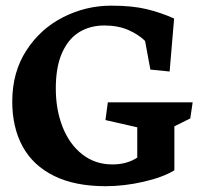

<svg xmlns="http://www.w3.org/2000/svg" viewBox="-20 -638 714 672"><path d="M590.3 -42V-195.8L646 -223.6L654.3 -279.8H357.4L349.1 -217.8L460.4 -192.4V-86.4Q444.8 -75.7 422.6 -69.1Q400.4 -62.5 373.5 -62.5Q313 -62.5 268.1 -97.7Q223.1 -132.8 199.2 -193.4Q175.3 -253.9 175.3 -328.1Q175.3 -404.3 197.5 -453.6Q219.7 -502.9 257.8 -525.9Q295.9 -548.8 345.2 -548.8Q393.1 -548.8 429.2 -533Q465.3 -517.1 487.8 -494.6L506.3 -394.5L573.7 -387.7L589.4 -573.2Q542.5 -594.2 492.4 -606.2Q442.4 -618.2 369.1 -618.2Q280.8 -618.2 201.2 -577.9Q121.6 -537.6 72.3 -461.4Q22.9 -385.3 22.9 -282.7Q22.9 -191.9 59.3 -125.2Q95.7 -58.6 168.9 -22.5Q242.2 13.7 349.6 13.7Q415 13.7 482.9 -2Q550.8 -17.6 590.3 -42Z"/></svg>

Font: Neuton
Style: Bold
Weight: 700
Designer: Brian M Zick
Foundry: Brian M Zick
Version: Version 1.560